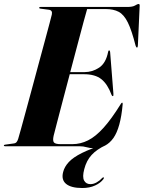

<svg xmlns="http://www.w3.org/2000/svg" viewBox="-36 -735 723 965"><path d="M362.5 0H-10.5Q-16.5 0 -16.5 -3.5Q-16.5 -7.5 -10 -8L33 -14Q42.5 -15 47.5 -21.2Q52.5 -27.5 55.5 -37.5Q59.5 -50.5 69.8 -87.8Q80 -125 94.5 -178.2Q109 -231.5 125.5 -292.5Q142 -353.5 158.2 -414.2Q174.5 -475 188.8 -527.2Q203 -579.5 212.5 -615.5Q222 -651.5 224.5 -662Q229 -683.5 209.5 -686L167.5 -691.5Q161 -692 161 -696Q161 -700 167 -700H602.5Q631 -700 643 -707.5Q655 -715 660.5 -715Q666.5 -715 666 -706L657 -507Q656.5 -496 652.5 -496Q648.5 -496 645.5 -505.5Q626 -582.5 606.5 -622Q587 -661.5 560.8 -675.5Q534.5 -689.5 495 -689.5H402Q397.5 -675 384.5 -626.8Q371.5 -578.5 353.8 -511.5Q336 -444.5 317 -372.5H388.5Q428.5 -372.5 462.5 -395.2Q496.5 -418 507.5 -474.5Q508.5 -481.5 512.5 -481.5Q517 -481.5 517.5 -473.5L534 -264.5Q535 -252.5 531.5 -252Q527.5 -251 524.5 -258.5Q505 -311.5 473.8 -336.8Q442.5 -362 385.5 -362H314.5Q295.5 -291 278.5 -225.5Q261.5 -160 249.2 -113.5Q237 -67 233.5 -52.5Q228 -27.5 235.2 -19Q242.5 -10.5 269.5 -10.5H327.5Q368.5 -10.5 406.5 -29.5Q444.5 -48.5 484.2 -92.5Q524 -136.5 570.5 -211.5Q575 -219 577.5 -219Q581.5 -219 580.5 -210.5Q570 -92 533.8 -41Q497.5 10 435.5 10Q416.5 10 399.8 5Q383 0 362.5 0ZM494.5 -10.5 496 -5.5Q450.5 15.5 424.5 43.8Q398.5 72 387.5 115Q377 154.5 386.8 172.5Q396.5 190.5 418.5 190.5Q434.5 190.5 450.5 181.2Q466.5 172 477 160Q481.5 155 485.5 157Q488 159 483.5 165.5Q469.5 184.5 442 197.2Q414.5 210 377.5 210Q321.5 210 296.2 189.2Q271 168.5 281.5 129Q288 103 309.8 79.5Q331.5 56 376 33.8Q420.5 11.5 494.5 -10.5Z"/></svg>

Font: Fraunces 144pt
Style: Bold Italic
Weight: 700
Italic angle: -16°
Version: Version 1.000;[b76b70a41]